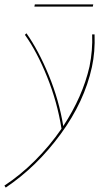

<svg xmlns="http://www.w3.org/2000/svg" viewBox="-72 -562 509 871"><path d="M345 -258Q311 -101 203 46.5Q95 194 -46 289L-52 280Q21 232 87.5 165.5Q154 99 207 22Q188 -99 141.5 -214Q95 -329 41 -404L48 -411Q103 -333 149.5 -220Q196 -107 215 10Q303 -124 334 -260Q349 -334 346 -406H357Q360 -327 345 -258ZM86 -542H351L349 -532H84Z"/></svg>

Font: Ysabeau Hairline
Style: Italic
Weight: 100
Italic angle: -12°
Designer: Christian Thalmann (Catharsis Fonts)
Version: Version 0.003